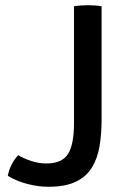

<svg xmlns="http://www.w3.org/2000/svg" viewBox="-20 -707 488 737"><path d="M50 -111.5Q72 -98 100.8 -88.8Q129.5 -79.5 157 -79.5Q218.5 -79.5 241.2 -116.2Q264 -153 264 -233.5V-683Q276 -685 290.8 -686Q305.5 -687 317.5 -687Q329.5 -687 343.8 -686Q358 -685 370 -683V-248.5Q370 -193.5 362.2 -146.5Q354.5 -99.5 333 -64.2Q311.5 -29 271 -9.5Q230.5 10 165.5 10Q127 10 84.8 -1Q42.5 -12 10 -32Q14 -54 24.2 -74.5Q34.5 -95 50 -111.5Z"/></svg>

Font: Signika Light
Style: Regular
Weight: 400
Version: Version 2.003;gftools[0.9.32]